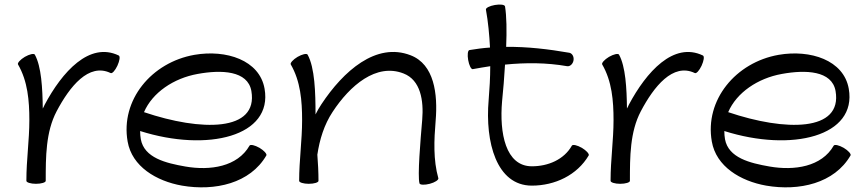

<svg xmlns="http://www.w3.org/2000/svg" viewBox="-20 -795 3807 844"><path d="M181 0C181 -105 181 -215 229 -306C286 -414 370 -520 466 -474C473 -470 486 -485 496 -506C506 -528 509 -547 502 -551C373 -613 253 -479 176 -334C174 -329 171 -323 168 -318C167 -406 162 -503 133 -555C129 -561 110 -557 89 -545C69 -533 56 -518 59 -512C102 -438 109 -352 109 -267C109 -179 96 -91 96 -3C96 -3 96 -3 96 -2C96 -2 96 -1 96 0C96 7 115 13 138 13C162 13 181 7 181 0Z M1151 -112C1154 -118 1141 -133 1121 -145C1100 -157 1081 -161 1077 -155C1024 -62 904 -44 795 -63C709 -78 614 -101 599 -183C597 -195 596 -206 596 -219C893 -125 1180 -196 1143 -405C1121 -531 974 -578 835 -554C646 -521 509 -355 541 -173C560 -63 667 1 780 21C925 46 1080 11 1151 -112ZM849 -470C953 -489 1069 -485 1085 -395C1116 -215 864 -217 613 -302C650 -388 743 -451 849 -470Z M1258 -512C1301 -438 1308 -352 1308 -267C1308 -178 1295 -89 1295 0C1295 7 1314 13 1337 13C1361 13 1380 7 1380 0C1380 -38 1378 -77 1375 -115C1385 -182 1405 -247 1442 -303C1518 -419 1634 -519 1754 -472C1829 -443 1843 -353 1836 -269C1828 -175 1815 -23 1824 11C1826 18 1846 19 1869 13C1892 7 1908 -4 1907 -11C1884 -93 1888 -179 1895 -264C1905 -382 1889 -512 1785 -552C1633 -611 1489 -482 1393 -337C1383 -322 1375 -308 1367 -292C1367 -387 1364 -498 1332 -555C1328 -561 1309 -557 1288 -545C1268 -533 1255 -518 1258 -512Z M2058 -491C2084 -496 2110 -500 2135 -504C2135 -454 2132 -404 2128 -355C2112 -171 2162 21 2318 21C2419 21 2517 -25 2568 -112C2571 -118 2558 -133 2538 -145C2517 -157 2498 -161 2494 -155C2459 -93 2389 -64 2318 -64C2202 -64 2175 -211 2187 -349C2192 -399 2197 -456 2200 -511C2291 -520 2382 -520 2473 -504C2485 -502 2498 -513 2501 -529C2504 -545 2496 -560 2483 -563C2391 -579 2298 -590 2205 -589C2208 -660 2207 -724 2200 -767C2198 -775 2178 -777 2155 -773C2132 -769 2115 -760 2116 -753C2126 -698 2131 -642 2134 -586C2104 -584 2074 -580 2044 -575C2036 -574 2034 -554 2038 -531C2042 -508 2051 -490 2058 -491Z M2749 0C2749 -105 2749 -215 2797 -306C2854 -414 2938 -520 3034 -474C3041 -470 3054 -485 3064 -506C3074 -528 3077 -547 3070 -551C2941 -613 2821 -479 2744 -334C2742 -329 2739 -323 2736 -318C2735 -406 2730 -503 2701 -555C2697 -561 2678 -557 2657 -545C2637 -533 2624 -518 2627 -512C2670 -438 2677 -352 2677 -267C2677 -179 2664 -91 2664 -3C2664 -3 2664 -3 2664 -2C2664 -2 2664 -1 2664 0C2664 7 2683 13 2706 13C2730 13 2749 7 2749 0Z M3719 -112C3722 -118 3709 -133 3689 -145C3668 -157 3649 -161 3645 -155C3592 -62 3472 -44 3363 -63C3277 -78 3182 -101 3167 -183C3165 -195 3164 -206 3164 -219C3461 -125 3748 -196 3711 -405C3689 -531 3542 -578 3403 -554C3214 -521 3077 -355 3109 -173C3128 -63 3235 1 3348 21C3493 46 3648 11 3719 -112ZM3417 -470C3521 -489 3637 -485 3653 -395C3684 -215 3432 -217 3181 -302C3218 -388 3311 -451 3417 -470Z"/></svg>

Font: Nupuram Expanded Light
Style: Regular
Weight: 300
Width: 7
Designer: Santhosh Thottingal (santhosh.thottingal@gmail.com)
Foundry: SMC
Version: Version 1.000